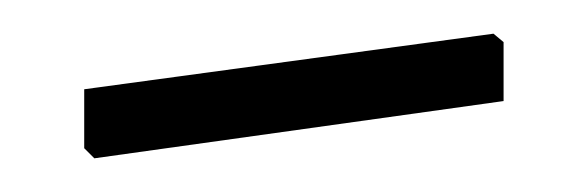

<svg xmlns="http://www.w3.org/2000/svg" viewBox="-20 -311 349 114"><path d="M273 -291 279 -286V-251L36 -217L30 -223V-258Z"/></svg>

Font: Alegreya Sans Light
Style: Regular
Weight: 300
Designer: Juan Pablo del Peral
Foundry: Huerta Tipografica
Version: Version 2.007